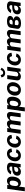

<svg xmlns="http://www.w3.org/2000/svg" viewBox="3269 -4104 1000 7578"><g transform="rotate(-90 3769.0 -315.0)"><path d="M164 165 196 -71C222 -2 286 10 335 10C454 10 557 -76 583 -269C609 -454 533 -540 420 -540C340 -540 281 -495 249 -457L259 -530H104L8 165ZM292 -94C244 -94 217 -129 215 -206L229 -311C241 -394 285 -435 343 -435C399 -435 444 -399 426 -271C408 -144 356 -94 292 -94Z M780 10C852 10 915 -21 954 -82V0H1082L1134 -373C1148 -473 1098 -540 935 -540C812 -540 718 -480 676 -385L796 -371C830 -424 874 -443 914 -443C968 -443 993 -413 986 -363L982 -335L919 -332C733 -328 642 -268 626 -153C611 -48 680 10 780 10ZM846 -92C800 -92 766 -120 773 -168C782 -235 850 -251 919 -254L971 -256L960 -177C953 -133 898 -92 846 -92Z M1494 -540C1346 -540 1219 -427 1196 -263C1173 -100 1270 10 1418 10C1545 10 1639 -75 1668 -164L1543 -186C1520 -143 1493 -93 1437 -93C1368 -93 1331 -162 1345 -265C1359 -366 1413 -437 1482 -437C1536 -437 1547 -386 1560 -339L1695 -360C1693 -451 1626 -540 1494 -540Z M2033 -540C1885 -540 1758 -427 1735 -263C1712 -100 1809 10 1957 10C2084 10 2178 -75 2207 -164L2082 -186C2059 -143 2032 -93 1976 -93C1907 -93 1870 -162 1884 -265C1898 -366 1952 -437 2021 -437C2075 -437 2086 -386 2099 -339L2234 -360C2232 -451 2165 -540 2033 -540Z M2434 0 2485 -366C2510 -405 2549 -427 2588 -427C2631 -427 2659 -401 2654 -358L2604 0H2759L2805 -339C2807 -349 2810 -357 2814 -370C2829 -401 2873 -427 2913 -427C2956 -427 2984 -401 2978 -358L2929 0H3085L3137 -379C3150 -480 3098 -540 3008 -540C2953 -540 2886 -521 2809 -426C2801 -492 2764 -541 2681 -541C2624 -541 2551 -518 2491 -434L2504 -530H2352L2279 0Z M3317 165 3349 -71C3375 -2 3439 10 3488 10C3607 10 3710 -76 3736 -269C3762 -454 3686 -540 3573 -540C3493 -540 3434 -495 3402 -457L3412 -530H3257L3161 165ZM3445 -94C3397 -94 3370 -129 3368 -206L3382 -311C3394 -394 3438 -435 3496 -435C3552 -435 3597 -399 3579 -271C3561 -144 3509 -94 3445 -94Z M4009 10C4167 10 4287 -104 4310 -262C4332 -424 4246 -540 4087 -540C3934 -540 3810 -428 3787 -262C3764 -103 3852 10 4009 10ZM4025 -90C3945 -90 3930 -188 3941 -268C3953 -348 3994 -441 4072 -441C4151 -441 4168 -348 4157 -268C4145 -187 4104 -90 4025 -90Z M4536 10C4593 10 4668 -20 4727 -88L4733 0H4848L4924 -530H4769L4718 -161C4690 -121 4659 -95 4611 -95C4559 -95 4537 -126 4543 -170L4593 -530H4439L4387 -152C4373 -50 4446 9 4536 10ZM4684 -691C4656 -691 4636 -699 4624 -716C4610 -733 4602 -758 4599 -793L4502 -755C4517 -662 4579 -611 4673 -611C4772 -611 4843 -667 4883 -755L4802 -795C4780 -737 4752 -691 4684 -691Z M5275 -540C5127 -540 5000 -427 4977 -263C4954 -100 5051 10 5199 10C5326 10 5420 -75 5449 -164L5324 -186C5301 -143 5274 -93 5218 -93C5149 -93 5112 -162 5126 -265C5140 -366 5194 -437 5263 -437C5317 -437 5328 -386 5341 -339L5476 -360C5474 -451 5407 -540 5275 -540Z M5676 0 5727 -366C5752 -405 5791 -427 5830 -427C5873 -427 5901 -401 5896 -358L5846 0H6001L6047 -339C6049 -349 6052 -357 6056 -370C6071 -401 6115 -427 6155 -427C6198 -427 6226 -401 6220 -358L6171 0H6327L6379 -379C6392 -480 6340 -540 6250 -540C6195 -540 6128 -521 6051 -426C6043 -492 6006 -541 5923 -541C5866 -541 5793 -518 5733 -434L5746 -530H5594L5521 0Z M6641 15C6751 15 6914 -26 6914 -162C6914 -237 6851 -267 6786 -277V-278C6854 -295 6930 -337 6930 -417C6930 -520 6797 -539 6718 -539C6610 -539 6480 -511 6460 -384L6421 -139C6402 -13 6548 15 6641 15ZM6578 -229H6656C6703 -229 6768 -225 6768 -165C6768 -106 6713 -80 6652 -80C6613 -80 6556 -89 6563 -138ZM6705 -444C6742 -444 6781 -430 6781 -395C6781 -329 6725 -316 6666 -316H6591L6600 -374C6607 -415 6640 -444 6705 -444Z M7148 10C7220 10 7283 -21 7322 -82V0H7450L7502 -373C7516 -473 7466 -540 7303 -540C7180 -540 7086 -480 7044 -385L7164 -371C7198 -424 7242 -443 7282 -443C7336 -443 7361 -413 7354 -363L7350 -335L7287 -332C7101 -328 7010 -268 6994 -153C6979 -48 7048 10 7148 10ZM7214 -92C7168 -92 7134 -120 7141 -168C7150 -235 7218 -251 7287 -254L7339 -256L7328 -177C7321 -133 7266 -92 7214 -92Z"/></g></svg>

Font: Cheyenne Sans
Style: Bold Italic
Weight: 700
Italic angle: -8.13011°
Designer: The Public Sans project authors (U.S. Web Design System), Libre Franklin designed by Pablo Impallari and Rodrigo Fuenzal
Foundry: The Cheyenne Sans Project Authors
Version: Version 2.007